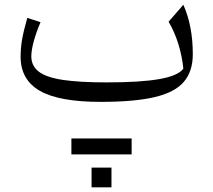

<svg xmlns="http://www.w3.org/2000/svg" viewBox="-20 -426 904 814"><path d="M757.3 -134.8Q752.4 -185.5 736.6 -237.8Q720.7 -290 694.8 -334L757.3 -405.8Q797.4 -316.4 797.4 -195.8Q797.4 -123 759 -78.6Q720.7 -34.2 635.3 -14.2Q549.8 5.9 407.2 5.9Q230.5 5.9 148.9 -41Q67.4 -87.9 67.4 -185.5Q67.4 -222.7 73.7 -259Q80.1 -295.4 95.7 -350.1L151.9 -332Q133.8 -290 123.3 -251.7Q112.8 -213.4 112.8 -187Q112.8 -147 144 -122.6Q175.3 -98.1 245.6 -87.4Q315.9 -76.7 432.1 -76.7Q576.7 -76.7 656 -90.8Q735.4 -105 757.3 -134.8ZM368.2 284.7H452.6V368.2H368.2ZM282.7 228.5V161.1H538.1V228.5Z"/></svg>

Font: Pinar-DS3-FD Regular
Style: Regular
Weight: 400
Designer: Amin Abedi
Version: Version 3.000